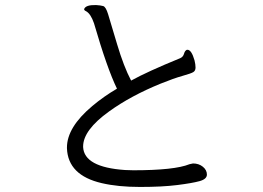

<svg xmlns="http://www.w3.org/2000/svg" viewBox="-20 -740 1040 760"><path d="M475 -67Q313 -78 309 -158V-160Q309 -225 412 -299Q498 -361 616 -409Q668 -430 702 -439.5Q736 -449 745 -454.5Q754 -460 754 -472.5Q754 -485 750 -501Q738 -543 722 -543H720Q712 -540 708.5 -527.5Q705 -515 694 -510Q562 -456 499 -421Q470 -476 443.5 -565Q417 -654 408 -683.5Q399 -713 388.5 -716Q378 -719 360 -720Q319 -721 313 -704Q313 -699 320 -696Q339 -686 352 -648Q404 -469 443 -389Q390 -358 345 -320Q245 -236 245 -156V-153Q249 -46 383 -15Q447 0 534.5 0Q622 0 681.5 -7.5Q741 -15 770 -23Q799 -31 799 -49Q799 -67 783 -80Q767 -93 744 -93L730 -90Q671 -66 508 -66Z"/></svg>

Font: LXGW WenKai TC
Style: Regular
Weight: 400
Designer: LXGW / Fontworks Inc.
Foundry: LXGW / Fontworks Inc.
Version: Version 1.330